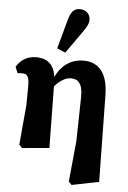

<svg xmlns="http://www.w3.org/2000/svg" viewBox="-63 -826 709 1065"><g transform="rotate(5 291.5 -293.5)"><path d="M68.6 -2.9 85.5 14.3 236.4 0.7 231.4 -360.9C230.4 -455 190.5 -494.4 119.8 -494.4C71.4 -494.4 35.1 -471.9 10.3 -432L24.2 -397.7C31.4 -398.2 43 -398.8 50.2 -398.8C80.6 -398.8 89.4 -380.1 89.4 -333.8L88.5 -225.6L68.6 -2.9ZM360 177.1 376.9 194.3 527.8 164.1 520.5 -319.5C518.5 -462.5 449.6 -498.5 382.8 -498.5C307.5 -498.5 239.7 -451.7 211.9 -345.3L225.7 -334.3C255.3 -372.1 290.6 -394.6 321.9 -394.6C358.5 -394.6 388.6 -375.8 387 -294.2L382.1 -49.4L360 177.1ZM231.4 -553.8 278 -533.6 360.5 -650.9C383 -682.8 396 -701.5 396 -726.8C396 -760.4 370.6 -781.2 337.9 -781.2C307.2 -781.2 288.3 -763.9 275.4 -714L231.4 -553.8Z"/></g></svg>

Font: Source Serif Variable
Style: Regular
Weight: 389
Designer: Frank Grießhammer
Foundry: Adobe Systems Incorporated
Version: Version 3.001;hotconv 1.0.111;makeotfexe 2.5.65597